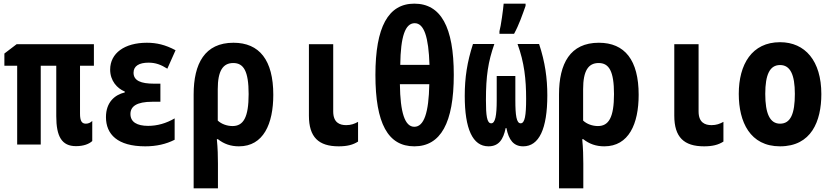

<svg xmlns="http://www.w3.org/2000/svg" viewBox="-20 -791 4540 1051"><path d="M396 9C438 9 468 -3 485 -19V-129C476 -120 464 -114 450 -114C427 -114 418 -130 418 -169V-431H494V-549H71L4 -498V-431H74V0H203V-431H288V-155C288 -44 318 9 396 9Z M775 10C836 10 889 -2 936 -26V-143C890 -116 841 -102 791 -102C730 -102 694 -123 694 -167C694 -208 727 -234 814 -234H858V-333H823C752 -333 711 -349 711 -393C711 -430 742 -448 793 -448C832 -448 861 -437 896 -415L941 -516C885 -546 837 -557 784 -557C662 -557 583 -500 583 -410C583 -349 621 -307 663 -290V-285C608 -272 560 -231 560 -150C560 -56 623 10 775 10Z M1040 -274V240H1173V104C1173 67 1172 20 1167 -29H1173C1206 -3 1243 10 1288 10C1422 10 1476 -113 1476 -272C1476 -462 1400 -557 1258 -557C1101 -557 1040 -443 1040 -274ZM1253 -101C1223 -101 1192 -112 1172 -131V-303C1172 -403 1200 -446 1257 -446C1314 -446 1341 -401 1341 -276C1341 -148 1312 -101 1253 -101Z M1834 10C1880 10 1912 2 1940 -16V-124C1920 -113 1901 -106 1875 -106C1839 -106 1804 -120 1804 -181V-549H1671V-158C1671 -40 1724 10 1834 10Z M2248 10C2392 10 2464 -118 2464 -381C2464 -644 2393 -771 2248 -771C2105 -771 2035 -643 2035 -381C2035 -115 2104 10 2248 10ZM2331 -436H2171C2173 -591 2198 -664 2250 -664C2301 -664 2326 -590 2331 -436ZM2248 -97C2196 -97 2171 -175 2169 -330H2330C2327 -174 2301 -97 2248 -97Z M2714 -620V-606H2794C2821 -655 2840 -711 2857 -759V-771H2737C2735 -744 2722 -647 2714 -620ZM2654 10C2710 10 2735 -27 2748 -90H2752C2765 -24 2792 10 2844 10C2931 10 2976 -86 2976 -269C2976 -362 2964 -451 2931 -550H2813C2850 -449 2860 -357 2860 -250C2860 -159 2853 -116 2830 -116C2807 -116 2801 -160 2801 -242V-375H2699V-242C2699 -158 2691 -116 2669 -116C2645 -116 2640 -159 2640 -243C2640 -376 2652 -453 2686 -550H2569C2537 -451 2524 -366 2524 -266C2524 -86 2567 10 2654 10Z M3040 -274V240H3173V104C3173 67 3172 20 3167 -29H3173C3206 -3 3243 10 3288 10C3422 10 3476 -113 3476 -272C3476 -462 3400 -557 3258 -557C3101 -557 3040 -443 3040 -274ZM3253 -101C3223 -101 3192 -112 3172 -131V-303C3172 -403 3200 -446 3257 -446C3314 -446 3341 -401 3341 -276C3341 -148 3312 -101 3253 -101Z M3834 10C3880 10 3912 2 3940 -16V-124C3920 -113 3901 -106 3875 -106C3839 -106 3804 -120 3804 -181V-549H3671V-158C3671 -40 3724 10 3834 10Z M4250 10C4421 10 4476 -127 4476 -276C4476 -458 4387 -560 4250 -560C4096 -560 4024 -439 4024 -277C4024 -123 4086 10 4250 10ZM4250 -114C4194 -114 4169 -170 4169 -277C4169 -383 4194 -435 4250 -435C4306 -435 4331 -382 4331 -277C4331 -169 4308 -114 4250 -114Z"/></svg>

Font: Noto Sans Mono ExtraCondensed ExtraBold
Style: Regular
Weight: 800
Width: 2
Designer: Monotype Design Team
Foundry: Monotype Imaging Inc.
Version: Version 2.014